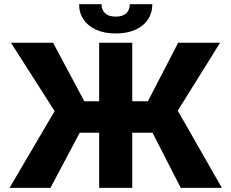

<svg xmlns="http://www.w3.org/2000/svg" viewBox="-20 -915 1127 935"><path d="M624 -421.9H700.2L847.7 -707H1051.8L845.7 -376L1060.5 0H860.4L722.7 -268.6H624V0H462.9V-268.6H368.2L225.6 0H26.4L246.1 -374L33.2 -707H238.3L390.6 -421.9H462.9V-707H624ZM543.9 -752Q489.7 -752 449.5 -769.5Q409.2 -787.1 387.2 -819.6Q365.2 -852.1 365.2 -894.5H474.6Q473.6 -869.1 491 -851.6Q508.3 -834 543.9 -834Q578.6 -834 595.5 -851.1Q612.3 -868.2 612.3 -894.5H721.7Q721.7 -852.1 700 -819.6Q678.2 -787.1 637.9 -769.5Q597.7 -752 543.9 -752Z"/></svg>

Font: Pretendard GOV ExtraBold
Style: Regular
Weight: 800
Designer: Base glyphs from Inter by Rasmus Andersson; Hangeul glyphs from Noto Sans CJK(Source Han Sans) by Jang Soo-young and Kan
Foundry: Kil Hyung-jin
Version: Version 1.309